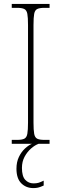

<svg xmlns="http://www.w3.org/2000/svg" viewBox="-20 -734 315 980"><path d="M40 0V-20H67Q92 -20 104 -26Q116 -32 119.5 -51Q123 -70 123 -108V-606Q123 -645 119.5 -663.5Q116 -682 104 -688Q92 -694 67 -694H40V-714H233V-694H207Q182 -694 170 -688Q158 -682 154.5 -663.5Q151 -645 151 -606V-108Q151 -70 154.5 -51Q158 -32 170 -26Q182 -20 207 -20H233V0ZM150 226Q113 226 88.5 201.5Q64 177 64 127Q64 93 76.5 67Q89 41 107.5 24Q126 7 143 0H177Q158 7 138.5 24Q119 41 105.5 66Q92 91 92 123Q92 166 109 184Q126 202 151 202Q166 202 176.5 199Q187 196 203 188V213Q194 217 186 220Q178 223 169.5 224.5Q161 226 150 226Z"/></svg>

Font: Noto Serif Khmer Condensed Thin
Style: Regular
Weight: 250
Width: 3
Designer: Danh Hong and the Monotype Design Team
Foundry: Monotype Imaging Inc.
Version: Version 2.004